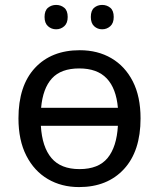

<svg xmlns="http://www.w3.org/2000/svg" viewBox="-20 -750 645 780"><path d="M551 -269Q551 -136 483.5 -63Q416 10 301 10Q230 10 174.5 -22.5Q119 -55 87 -117.5Q55 -180 55 -269Q55 -402 122 -474Q189 -546 304 -546Q377 -546 432.5 -513.5Q488 -481 519.5 -419.5Q551 -358 551 -269ZM302 -472Q228 -472 191 -431.5Q154 -391 147 -312H459Q452 -391 413.5 -431.5Q375 -472 302 -472ZM303 -63Q380 -63 417 -108Q454 -153 459 -239H146Q151 -153 189 -108Q227 -63 303 -63ZM161 -681Q161 -707 175 -718.5Q189 -730 208 -730Q227 -730 241 -718.5Q255 -707 255 -681Q255 -656 241 -643.5Q227 -631 208 -631Q189 -631 175 -643.5Q161 -656 161 -681ZM349 -681Q349 -707 362.5 -718.5Q376 -730 395 -730Q414 -730 428 -718.5Q442 -707 442 -681Q442 -656 428 -643.5Q414 -631 395 -631Q376 -631 362.5 -643.5Q349 -656 349 -681Z"/></svg>

Font: Go Noto Current
Style: Regular
Weight: 400
Designer: Monotype Design Team
Foundry: Monotype Imaging Inc.
Version: Version 2.007; ttfautohint (v1.8) -l 8 -r 50 -G 200 -x 14 -D